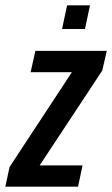

<svg xmlns="http://www.w3.org/2000/svg" viewBox="-44 -701 421 721"><path d="M-24 0 -8 -74 226 -430H71L89 -510H357L340 -436L105 -80H266L249 0ZM189 -592 208 -681H294L275 -592Z"/></svg>

Font: Saira ExtraCondensed SemiBold
Style: Italic
Weight: 600
Width: 2
Italic angle: -12°
Designer: Hector Gatti with collaboration of the Omnibus-Type team
Foundry: Omnibus-Type
Version: Version 1.101